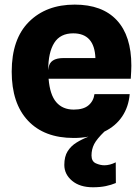

<svg xmlns="http://www.w3.org/2000/svg" viewBox="-20 -576 594 812"><path d="M291.5 7.5Q167 7.5 98.2 -65.8Q29.5 -139 29.5 -273Q29.5 -411 102.5 -483.8Q175.5 -556.5 296 -556.5Q412.5 -556.5 474 -490.5Q535.5 -424.5 535.5 -298.5Q535.5 -288 534.8 -274.2Q534 -260.5 533 -243H185.5Q191 -175 218 -143.8Q245 -112.5 292 -112.5Q333 -112.5 354.2 -130.5Q375.5 -148.5 379.5 -178H528.5Q524 -124 496.5 -83.2Q469 -42.5 421.5 -19.5Q389.5 11.5 378.2 33.5Q367 55.5 367 81.5Q367 106.5 385.5 114.8Q404 123 421.5 123Q444.5 123 469.5 110.5L470 198Q451 206 427.5 211Q404 216 373 216Q317.5 216 284.8 188.5Q252 161 252 121.5Q252 86 266.2 63.5Q280.5 41 303.8 26.8Q327 12.5 354 2Q324.5 7.5 291.5 7.5ZM184 -280.5V-279.5L185.5 -288.5Q190 -330.5 249 -330.5H383.5Q379.5 -435 289.5 -435Q235 -435 209.5 -394.8Q184 -354.5 184 -280.5Z"/></svg>

Font: Spline Sans
Style: Bold
Weight: 700
Designer: Eben Sorkin, Mirko Velimirovic
Foundry: Sorkin Type
Version: Version 1.000; ttfautohint (v1.8.3)